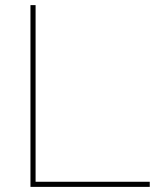

<svg xmlns="http://www.w3.org/2000/svg" viewBox="-20 -730 619 750"><path d="M99 0V-710H119V-20H565V0Z"/></svg>

Font: Raleway Thin
Style: Regular
Weight: 100
Designer: Matt McInerney, Pablo Impallari, Rodrigo Fuenzalida
Foundry: Matt McInerney, Pablo Impallari, Rodrigo Fuenzalida
Version: Version 4.026